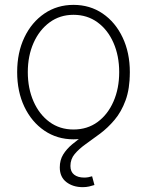

<svg xmlns="http://www.w3.org/2000/svg" viewBox="-20 -564 606 792"><path d="M283.2 10.7Q215.8 10.7 163.1 -25.1Q110.4 -61 80.6 -123.5Q50.8 -186 50.8 -266.6Q50.8 -347.2 80.6 -409.7Q110.4 -472.2 163.1 -508.1Q215.8 -543.9 283.2 -543.9Q351.1 -543.9 403.6 -508.1Q456.1 -472.2 485.8 -409.4Q515.6 -346.7 515.6 -266.6Q515.6 -186 485.8 -123.5Q456.1 -61 403.8 -25.1Q351.6 10.7 283.2 10.7ZM283.2 -29.8Q340.3 -29.8 382.6 -60.8Q424.8 -91.8 448.2 -145.5Q471.7 -199.2 471.7 -266.6Q471.7 -333.5 448.2 -387.2Q424.8 -440.9 382.3 -471.9Q339.8 -502.9 283.2 -502.9Q227.1 -502.9 184.6 -471.7Q142.1 -440.4 118.4 -387Q94.7 -333.5 94.7 -266.6Q94.7 -199.2 118.4 -145.5Q142.1 -91.8 184.3 -60.8Q226.6 -29.8 283.2 -29.8ZM321.3 208Q280.8 208 253.7 187Q226.6 166 226.6 126.5Q226.6 96.2 240.7 73.2Q254.9 50.3 278.1 31Q301.3 11.7 329.1 -7.3Q356.9 -26.4 384.5 -49.3Q412.1 -72.3 435.3 -101.8Q458.5 -131.3 472.4 -171.6Q486.3 -211.9 486.3 -266.6H515.6Q515.6 -197.8 498 -150.1Q480.5 -102.5 452.6 -69.6Q424.8 -36.6 393.1 -12.9Q361.3 10.7 333.5 30.5Q305.7 50.3 288.1 71.3Q270.5 92.3 270.5 120.6Q270.5 144.5 285.9 156.5Q301.3 168.5 327.6 168.5Q336.4 168.5 344.5 167Q352.5 165.5 359.9 163.1L369.6 199.2Q359.4 202.6 347.4 205.3Q335.4 208 321.3 208Z"/></svg>

Font: Inter 20pt ExtraLight
Style: Regular
Weight: 250
Version: Version 4.001;git-66647c0bb